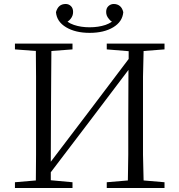

<svg xmlns="http://www.w3.org/2000/svg" viewBox="-20 -944 900 964"><path d="M55 0V-29L160 -38Q161 -103 161 -167Q161 -250 161 -335V-390Q161 -475 161 -559Q161 -624 160 -688L55 -696V-725H344V-696L238 -688Q237 -624 237 -559Q236 -475 236 -390L235 -132L428 -386L626 -648V-687L516 -696V-725H806V-696L701 -688Q699 -624 698 -559Q698 -475 698 -390V-335Q698 -250 698 -167Q699 -103 701 -38L806 -29V0H516V-29L622 -38Q623 -103 624 -168Q624 -252 624 -341L625 -593L429 -334L235 -79V-39L344 -29V0ZM430 -779Q359 -779 312 -807Q265 -835 261 -883Q267 -904 279 -914Q291 -924 310 -924Q325 -924 336 -913.5Q347 -903 347 -884Q347 -865 335 -850Q328 -841 319 -835Q333 -825 351 -819Q386 -807 430 -807Q474 -807 510 -819Q527 -825 542 -835Q532 -841 526 -850Q513 -865 513 -884Q513 -903 524.5 -913.5Q536 -924 551 -924Q569 -924 581.5 -914Q594 -904 599 -883Q595 -835 548.5 -807Q502 -779 430 -779Z"/></svg>

Font: Early Summer Mincho Light
Style: Regular
Weight: 300
Designer: GuiWonder
Version: Version 1.002